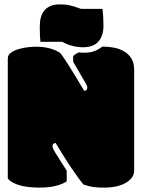

<svg xmlns="http://www.w3.org/2000/svg" viewBox="-20 -852 648 877"><path d="M164.6 -661.1Q161.6 -687.5 161.6 -731.9Q161.6 -753.9 166.7 -772.5Q171.9 -791 182.9 -804.2Q193.8 -817.4 210.9 -824.7Q228 -832 252 -832Q281.2 -832 296.1 -828.1Q311 -824.2 315.4 -823.2Q317.9 -822.3 319.8 -821.8Q321.8 -821.3 323.7 -820.8Q327.6 -819.3 335.7 -816.4Q343.8 -813.5 350.1 -811.5H447.8Q450.2 -794.4 451.4 -775.4Q452.6 -756.3 452.6 -734.9Q452.6 -689 429.9 -662.6Q407.2 -636.2 359.4 -636.2Q309.1 -636.2 264.2 -661.1ZM161.6 4.9Q99.6 4.9 62.7 -7.8Q25.9 -20.5 15.6 -37.6V-584.5Q15.6 -601.6 31 -612.1Q46.4 -622.6 67.1 -628.4Q87.9 -634.3 109.1 -636.5Q130.4 -638.7 142.1 -638.7Q212.9 -638.7 255.9 -609.4Q269 -592.8 296.1 -549.8Q323.2 -506.8 364.7 -437Q370.1 -437 374.5 -440.9Q378.9 -444.8 378.9 -452.6Q378.9 -460.9 366.7 -479.5L314 -570.3V-596.2Q319.3 -601.6 338.9 -612.8Q345.7 -611.3 362.3 -611.3Q377 -611.3 388.2 -612.8Q399.4 -614.3 408.9 -617.7Q418.5 -621.1 427.7 -626.2Q437 -631.3 448.2 -639.2Q474.6 -639.2 500.5 -634.3Q526.4 -629.4 546.9 -617.4Q567.4 -605.5 580.1 -585Q592.8 -564.5 592.8 -532.7V-74.2Q592.8 -51.8 579.1 -36.6Q565.4 -21.5 545.7 -12.2Q525.9 -2.9 503.4 1Q481 4.9 463.4 4.9Q447.8 4.9 435.3 4.6Q422.9 4.4 411.1 2.9Q399.4 1.5 387.5 -1.5Q375.5 -4.4 360.8 -9.3Q341.3 -34.2 325.2 -57.1Q309.1 -80.1 293.9 -102.8Q278.8 -125.5 264.4 -149.2Q250 -172.9 233.9 -199.2Q219.7 -196.8 219.7 -184.1Q219.7 -175.3 233.9 -152.3L284.7 -72.3V-23.4Q240.2 4.9 161.6 4.9Z"/></svg>

Font: Modak sl
Style: Regular
Weight: 400
Designer: Sarang Kulkarni, Maithili Shingre, Noopur Datye
Foundry: Ek Type
Version: Version 1.036;PS Version 1.000;hotconv 1.0.79;makeotf.lib2.5